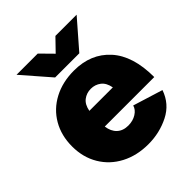

<svg xmlns="http://www.w3.org/2000/svg" viewBox="-197 -824 960 960"><g transform="rotate(-45 283.0 -344.0)"><path d="M20 -250Q20 -327 54.5 -386.5Q89 -446 151.5 -479Q214 -512 295 -512Q414 -512 485 -433.5Q556 -355 556 -205H206Q211 -167 233.5 -146Q256 -125 293 -125Q326 -125 350.5 -140.5Q375 -156 381 -179L539 -130Q514 -57 446 -22.5Q378 12 298 12Q217 12 154 -21Q91 -54 55.5 -113.5Q20 -173 20 -250ZM373 -315Q366 -353 343 -370.5Q320 -388 290 -388Q260 -388 237 -370.5Q214 -353 207 -315ZM77 -700H227L290 -636L352 -700H502L375 -554H204Z"/></g></svg>

Font: Oak Sans Black
Style: Regular
Weight: 900
Designer: Erik Kennedy, Walven
Foundry: Erik Kennedy, Walven
Version: Version 1.000